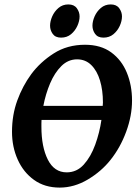

<svg xmlns="http://www.w3.org/2000/svg" viewBox="-20 -832 622 867"><path d="M576.2 -377.9Q576.2 -309.1 549.8 -237.3Q523.4 -165.5 479 -109.9Q437.5 -57.6 376.2 -21.2Q314.9 15.1 249.5 15.1Q182.1 15.1 134 -19.3Q85.9 -53.7 60.1 -111.1Q34.2 -168.5 34.2 -236.8Q34.2 -313 58.1 -378.4Q82 -443.8 121.1 -497.1Q161.6 -551.8 222.7 -590.8Q283.7 -629.9 363.8 -629.9Q435.1 -629.9 482.2 -595.5Q529.3 -561 552.7 -503.9Q576.2 -446.8 576.2 -377.9ZM438 -290.5H167.5Q167 -284.2 167 -274.7Q167 -265.1 167 -259.8Q167 -168.5 196 -111.1Q225.1 -53.7 281.2 -53.7Q326.7 -53.7 358.4 -88.9Q390.1 -124 409.9 -178.5Q429.7 -232.9 438 -290.5ZM443.8 -354Q444.8 -360.8 444.8 -369.1Q444.8 -424.3 431.6 -468.3Q418.5 -512.2 392.3 -538.1Q366.2 -564 328.1 -564Q287.6 -564 257.1 -533.7Q226.6 -503.4 206.3 -455.6Q186 -407.7 175.8 -354ZM530.8 -757.8Q530.8 -737.3 520.8 -715.1Q510.7 -692.9 492.2 -677.5Q473.6 -662.1 447.3 -662.1Q421.4 -662.1 409.4 -679Q397.5 -695.8 397.5 -715.8Q397.5 -735.8 407.2 -758.1Q417 -780.3 435.5 -796.1Q454.1 -812 480 -812Q505.9 -812 518.3 -794.9Q530.8 -777.8 530.8 -757.8ZM339.4 -757.8Q339.4 -737.3 329.3 -715.1Q319.3 -692.9 300.8 -677.5Q282.2 -662.1 255.9 -662.1Q230 -662.1 218 -679Q206.1 -695.8 206.1 -715.8Q206.1 -735.8 215.8 -758.1Q225.6 -780.3 244.1 -796.1Q262.7 -812 288.6 -812Q314.5 -812 326.9 -794.9Q339.4 -777.8 339.4 -757.8Z"/></svg>

Font: Gentium Book Plus
Style: Bold Italic
Weight: 700
Italic angle: -8°
Designer: Victor Gaultney, Annie Olsen, Iska Routamaa, Becca Hirsbrunner
Foundry: SIL International
Version: Version 6.101